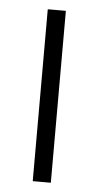

<svg xmlns="http://www.w3.org/2000/svg" viewBox="-44 -562 305 592"><g transform="rotate(5 108.0 -266.0)"><path d="M136 0H80V-532H136Z"/></g></svg>

Font: Noto Sans Georgian SemiCondensed Light
Style: Regular
Weight: 300
Width: 4
Designer: Monotype Design Team, Akaki Razmadze
Foundry: Google LLC
Version: Version 2.005; ttfautohint (v1.8.4.7-5d5b)